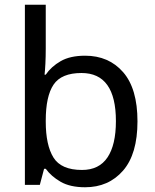

<svg xmlns="http://www.w3.org/2000/svg" viewBox="-20 -780 655 810"><path d="M173 -575Q173 -541 171.5 -511.5Q170 -482 168 -465H173Q196 -499 236 -522Q276 -545 339 -545Q439 -545 499.5 -475.5Q560 -406 560 -268Q560 -130 499 -60Q438 10 339 10Q276 10 236 -13Q196 -36 173 -68H166L148 0H85V-760H173ZM324 -472Q239 -472 206 -423Q173 -374 173 -271V-267Q173 -168 205.5 -115.5Q238 -63 326 -63Q398 -63 433.5 -116Q469 -169 469 -269Q469 -472 324 -472Z"/></svg>

Font: Noto Sans Samaritan
Style: Regular
Weight: 400
Designer: Monotype Design Team
Foundry: Monotype Imaging Inc.
Version: Version 2.001; ttfautohint (v1.8.4.7-5d5b)